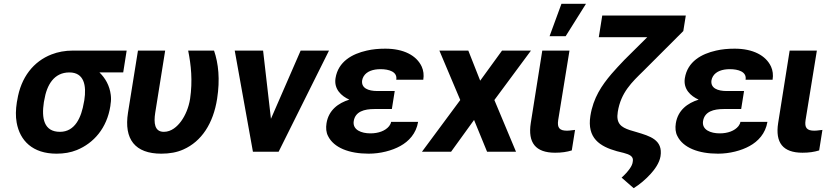

<svg xmlns="http://www.w3.org/2000/svg" viewBox="-20 -792 4321 1002"><path d="M68 -259C62 -220 61 -185 67 -152C84 -58 150 10 275 10C314 10 349 4 381 -9C469 -45 538 -123 556 -239L557 -249C560 -266 560 -282 558 -297C552 -346 529 -385 499 -414H623L641 -528H360C320 -528 282 -521 249 -508C156 -472 89 -390 70 -269ZM209 -259 211 -269C224 -349 262 -414 342 -414C419 -414 432 -346 420 -269L418 -259C405 -180 372 -104 293 -104C209 -104 196 -175 209 -259Z M648 -204C626 -65 685 10 822 10C865 10 904 3 937 -12C1032 -54 1093 -148 1113 -276C1129 -378 1120 -461 1097 -528H962C977 -453 986 -371 972 -276C965 -231 947 -189 925 -159C905 -132 875 -104 835 -104C786 -104 782 -151 790 -203L842 -528H700Z M1205 -528 1300 0H1434L1697 -528H1549L1394 -172L1353 -528Z M1684 -149C1680 -124 1682 -101 1692 -82C1722 -21 1802 10 1904 10C1965 10 2026 -6 2069 -30C2113 -54 2152 -95 2162 -156H2021C2020 -148 2016 -141 2011 -134C1991 -109 1955 -96 1913 -96C1866 -96 1819 -114 1826 -160C1834 -210 1881 -223 1934 -223H2025L2040 -317H1949C1902 -317 1864 -332 1870 -373C1871 -380 1874 -387 1878 -394C1894 -420 1927 -431 1966 -431C2009 -431 2055 -418 2048 -376H2189C2193 -401 2190 -424 2181 -444C2154 -503 2086 -538 1991 -538C1956 -538 1924 -535 1894 -528C1818 -511 1745 -471 1731 -384C1722 -327 1761 -291 1803 -272C1745 -254 1695 -217 1684 -149Z M2182 0H2334L2454 -166L2522 0H2673L2560 -270L2751 -528H2600L2486 -371L2424 -528H2273L2382 -270Z M2750 -150C2734 -47 2775 5 2877 5C2911 5 2938 1 2964 -7L2981 -114L2963 -112C2956 -111 2948 -110 2939 -110C2900 -110 2887 -125 2893 -165L2952 -528H2810ZM2848 -603H2932L3038 -772H2910Z M3105 -598H3358L3239 -480C3214 -454 3191 -429 3171 -406C3121 -347 3076 -282 3061 -187C3043 -71 3110 -28 3199 -3L3235 6C3264 14 3289 23 3282 53C3281 63 3276 75 3266 89C3256 103 3242 119 3224 135L3287 190C3318 171 3351 143 3376 115C3397 92 3421 59 3427 24C3441 -63 3370 -82 3304 -102L3267 -113C3222 -128 3194 -147 3204 -208C3220 -310 3279 -364 3337 -421L3546 -630L3559 -711H3123Z M3507 -149C3503 -124 3505 -101 3515 -82C3545 -21 3625 10 3727 10C3788 10 3849 -6 3892 -30C3936 -54 3975 -95 3985 -156H3844C3843 -148 3839 -141 3834 -134C3814 -109 3778 -96 3736 -96C3689 -96 3642 -114 3649 -160C3657 -210 3704 -223 3757 -223H3848L3863 -317H3772C3725 -317 3687 -332 3693 -373C3694 -380 3697 -387 3701 -394C3717 -420 3750 -431 3789 -431C3832 -431 3878 -418 3871 -376H4012C4016 -401 4013 -424 4004 -444C3977 -503 3909 -538 3814 -538C3779 -538 3747 -535 3717 -528C3641 -511 3568 -471 3554 -384C3545 -327 3584 -291 3626 -272C3568 -254 3518 -217 3507 -149Z M4041 -150C4025 -47 4066 5 4168 5C4202 5 4229 1 4255 -7L4272 -114L4254 -112C4247 -111 4239 -110 4230 -110C4191 -110 4178 -125 4184 -165L4243 -528H4101Z"/></svg>

Font: Asimov Pro
Style: BdObl
Weight: 700
Designer: Google
Version: Version 2.000980; 2014